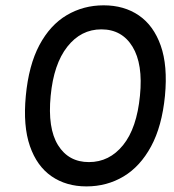

<svg xmlns="http://www.w3.org/2000/svg" viewBox="-20 -670 638 703"><path d="M296.5 12.5Q222.5 12.5 168.8 -24.5Q115 -61.5 89.5 -135.2Q64 -209 74.5 -319Q85 -431 124.2 -504.8Q163.5 -578.5 224.5 -614.5Q285.5 -650.5 359.5 -650.5Q434.5 -650.5 488.5 -613.5Q542.5 -576.5 568.5 -503Q594.5 -429.5 584 -319Q573 -207.5 533.2 -134Q493.5 -60.5 432.5 -24Q371.5 12.5 296.5 12.5ZM305.5 -76.5Q380.5 -76.5 430.8 -138.8Q481 -201 492.5 -320Q504 -435.5 465.2 -499Q426.5 -562.5 351 -562.5Q276.5 -562.5 226.5 -499Q176.5 -435.5 165.5 -319Q154 -200.5 192.5 -138.5Q231 -76.5 305.5 -76.5Z"/></svg>

Font: Karla Medium
Style: Italic
Weight: 500
Italic angle: -8°
Designer: Jonathan Pinhorn
Version: Version 2.001